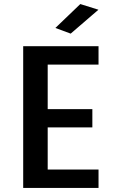

<svg xmlns="http://www.w3.org/2000/svg" viewBox="-20 -928 590 948"><path d="M94.5 0V-700H466.5V-609H215.5V-389H436V-299H215.5V-91H466.5V0ZM329 -762 253.5 -790 376.5 -908 466 -880Z"/></svg>

Font: Trispace SemiCondensed Medium
Style: Regular
Weight: 500
Width: 4
Designer: Tyler Finck
Foundry: Etcetera Type Company
Version: Version 1.210; ttfautohint (v1.8.3)